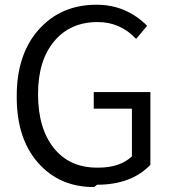

<svg xmlns="http://www.w3.org/2000/svg" viewBox="-20 -758 724 801"><path d="M384.8 12.7C479.5 12.7 553.7 -14.6 607.4 -70.3V-374H371.1V-304.7H530.3V-105.5C497.1 -74.2 450.2 -58.6 389.6 -58.6C310.5 -57.6 249 -85 205.1 -139.6C161.1 -194.3 138.7 -269.5 138.7 -365.2C138.7 -459 161.1 -532.2 206.1 -585.9C251 -639.6 311.5 -666 387.7 -666C450.2 -666 503.9 -642.6 547.9 -595.7L593.8 -650.4C535.2 -709 464.8 -738.3 382.8 -738.3C284.2 -738.3 204.1 -704.1 142.6 -635.7C81.1 -567.4 49.8 -474.6 49.8 -358.4C48.8 -241.2 78.1 -148.4 137.7 -80.1C197.3 -11.7 275.4 22.5 373 22.5Z"/></svg>

Font: Gen Shin Gothic P Normal
Style: Regular
Weight: 300
Designer: [Source Han Sans]
Ryoko NISHIZUKA  (kana & ideographs); Paul D. Hunt (Latin, Greek & Cyrillic); Wenlong ZHANG  (bopomofo
Version: Version 1.002.20150607